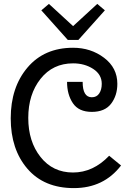

<svg xmlns="http://www.w3.org/2000/svg" viewBox="-20 -955 651 985"><path d="M324 -535H404Q404 -456 451 -456Q476 -456 489 -475.5Q502 -495 502 -525Q502 -573 458 -601.5Q414 -630 355 -630Q251 -630 188 -550.5Q125 -471 125 -350Q125 -229 188 -149.5Q251 -70 354.5 -70Q458 -70 540 -156L601 -106Q512 10 359 10Q206 10 120.5 -89.5Q35 -189 35 -348Q35 -507 121 -608.5Q207 -710 355 -710Q446 -710 514 -658.5Q582 -607 582 -525Q582 -465 550 -423Q518 -381 451 -381Q384 -381 354 -425.5Q324 -470 324 -535ZM518 -902 382 -750H328L192 -902L231 -935L355 -821L479 -935Z"/></svg>

Font: Cherry Swash
Style: Regular
Weight: 400
Designer: Kasatkina Nataliya
Foundry: Nataliya Kasatkina
Version: Version 1.001